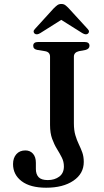

<svg xmlns="http://www.w3.org/2000/svg" viewBox="-20 -906 512 942"><path d="M391 -111.5Q391 -54 340.2 -19.5Q289.5 15 206.5 15Q128.5 15 86.2 -17Q44 -49 44 -101Q44 -131 60.2 -149.5Q76.5 -168 104.5 -168Q127.5 -168 141.8 -152Q156 -136 156 -107.5V-77Q156 -51.5 169.2 -37Q182.5 -22.5 214.5 -22.5Q248 -22.5 270.8 -39.5Q293.5 -56.5 293.5 -89.5Q293.5 -113 283.2 -133.2Q273 -153.5 259.5 -175.2Q246 -197 235.8 -225Q225.5 -253 225.5 -293V-628Q225.5 -651 200.5 -655L163.5 -661Q143 -664.5 143 -681.5Q143 -700 167.5 -700H394.5Q419 -700 419 -681.5Q419 -666.5 400 -661L367.5 -655Q342.5 -649 342.5 -628V-301.5Q342.5 -267 349.8 -242.5Q357 -218 366.8 -198Q376.5 -178 383.8 -157.8Q391 -137.5 391 -111.5ZM411.5 -741Q401.5 -733 384 -743.5L280.5 -808.5L177.5 -743.5Q160 -733 150 -741Q145.5 -744.5 145 -750.8Q144.5 -757 151.5 -764L243.5 -865Q253.5 -875 261.5 -880.8Q269.5 -886.5 281 -886.5Q292.5 -886.5 300.2 -880.8Q308 -875 317.5 -865L410 -764Q417 -757 416.5 -750.8Q416 -744.5 411.5 -741Z"/></svg>

Font: Fraunces 9pt S000
Style: Regular
Weight: 400
Version: Version 1.000; ttfautohint (v1.8.3)